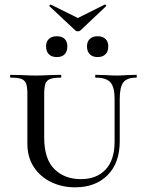

<svg xmlns="http://www.w3.org/2000/svg" viewBox="-20 -788 615 821"><path d="M389 -456Q387 -456 387 -462Q387 -468 389 -468L429 -467Q461 -465 480 -465Q497 -465 525 -467L563 -468Q565 -468 565 -462Q565 -456 563 -456Q523 -456 507.5 -436Q492 -416 492 -365V-184Q492 -91 440 -39Q388 13 301 13Q245 13 198.5 -9.5Q152 -32 124.5 -74Q97 -116 97 -174V-387Q97 -417 91.5 -431Q86 -445 71.5 -450.5Q57 -456 26 -456Q23 -456 23 -462Q23 -468 26 -468L71 -467Q109 -465 132 -465Q156 -465 196 -467L240 -468Q242 -468 242 -462Q242 -456 240 -456Q209 -456 194 -450Q179 -444 174 -429.5Q169 -415 169 -385V-200Q169 -108 212.5 -65Q256 -22 326 -22Q393 -22 431.5 -63Q470 -104 470 -182V-365Q470 -416 452 -436Q434 -456 389 -456ZM192 -761Q191 -761 191 -763Q191 -765 194 -767Q197 -769 198 -768L313 -711L427 -768H429Q432 -768 433.5 -765.5Q435 -763 433 -761L324 -658Q320 -654 313 -654Q306 -654 302 -658ZM177 -590Q177 -610 189 -621.5Q201 -633 223 -633Q245 -633 256.5 -621.5Q268 -610 268 -590Q268 -568 256.5 -556Q245 -544 223 -544Q201 -544 189 -556Q177 -568 177 -590ZM352 -590Q352 -610 364 -621.5Q376 -633 398 -633Q419 -633 431 -621.5Q443 -610 443 -590Q443 -568 431 -556Q419 -544 398 -544Q376 -544 364 -556Q352 -568 352 -590Z"/></svg>

Font: Cormorant SC Medium
Style: Regular
Weight: 500
Designer: Christian Thalmann (Catharsis Fonts)
Version: Version 3.000